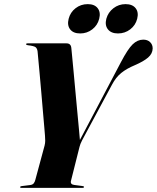

<svg xmlns="http://www.w3.org/2000/svg" viewBox="-20 -910 760 930"><path d="M387 -4.5Q387 0 378.5 0H83Q77.5 0 77.5 -3.5Q77.5 -7.5 84 -8.5L125 -13.5Q138 -15 143.5 -22.2Q149 -29.5 151 -38.5L196 -205Q199 -217 199 -228Q199 -239 198 -251.5Q197.5 -259 194.8 -290.5Q192 -322 188.2 -366.8Q184.5 -411.5 180.2 -460.5Q176 -509.5 172 -553.2Q168 -597 165.2 -626.5Q162.5 -656 162 -661Q160 -675.5 152.2 -681.5Q144.5 -687.5 114.5 -691Q106.5 -692 106.5 -696Q106.5 -700 113 -700H302Q323.5 -700 325.5 -677.5Q326 -672 329 -641.5Q332 -611 336.2 -565.5Q340.5 -520 345.2 -468.2Q350 -416.5 354.5 -368Q359 -319.5 362.5 -283Q366 -246.5 367 -232L565.5 -608.5Q599 -672.5 622.5 -695.2Q646 -718 674 -718Q694.5 -718 707 -706Q719.5 -694 719.5 -675.5Q719 -650 697.2 -631.2Q675.5 -612.5 632.5 -594Q594 -578 567.5 -556.8Q541 -535.5 522 -499L378 -231Q368 -211.5 365 -198L323.5 -33Q320 -16.5 340.5 -14L378.5 -9Q387 -8 387 -4.5ZM368.5 -748Q335 -748 319.8 -767.8Q304.5 -787.5 312.5 -819Q320.5 -850.5 346 -870.2Q371.5 -890 405 -890Q438 -890 453.2 -870.2Q468.5 -850.5 460.5 -819Q452.5 -787.5 427 -767.8Q401.5 -748 368.5 -748ZM551.5 -748Q518.5 -748 502.8 -767.8Q487 -787.5 495 -819Q503.5 -850 529.2 -870Q555 -890 588 -890Q621.5 -890 637 -870.2Q652.5 -850.5 644.5 -819Q636.5 -787.5 610.8 -767.8Q585 -748 551.5 -748Z"/></svg>

Font: Fraunces 144pt S000
Style: Bold Italic
Weight: 700
Italic angle: -16°
Version: Version 1.000; ttfautohint (v1.8.3)